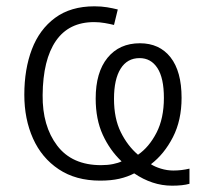

<svg xmlns="http://www.w3.org/2000/svg" viewBox="-20 -562 653 608"><path d="M279 -542Q301 -542 319 -539Q337 -536 353 -532L341 -483Q329 -486 312 -489Q295 -492 278 -492Q198 -492 157 -432.5Q116 -373 115 -261Q114 -163 161 -101Q208 -39 300 -39Q321 -39 338 -42.5Q355 -46 365 -51Q328 -86 305.5 -135Q283 -184 283 -250Q283 -333 320.5 -379Q358 -425 423 -425Q485 -425 520 -380.5Q555 -336 555 -252Q555 -181 527.5 -127.5Q500 -74 458 -42Q470 -34 489.5 -28Q509 -22 529 -22Q555 -22 580 -28V20Q559 26 525 26Q493 26 463 16Q433 6 405 -13Q384 -2 358 4Q332 10 297 10Q220 10 166 -26Q112 -62 84.5 -123.5Q57 -185 57 -262Q57 -343 81 -406Q105 -469 154.5 -505.5Q204 -542 279 -542ZM422 -378Q383 -378 362 -344.5Q341 -311 341 -249Q341 -187 362.5 -143.5Q384 -100 417 -72Q452 -96 475.5 -141.5Q499 -187 499 -252Q499 -315 478.5 -346.5Q458 -378 422 -378Z"/></svg>

Font: RS Noto Sans Light
Style: Regular
Weight: 300
Designer: Monotype Design Team
Foundry: Monotype Imaging Inc.
Version: Version 3.10